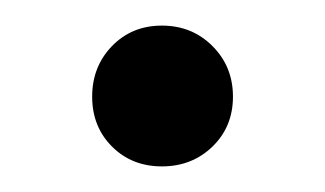

<svg xmlns="http://www.w3.org/2000/svg" viewBox="-20 -122 254 150"><path d="M106.5 8Q83 8 67.5 -7.5Q52 -23 52 -46.5Q52 -70 67.5 -86Q83 -102 106.5 -102Q130 -102 146 -86Q162 -70 162 -46.5Q162 -23 146 -7.5Q130 8 106.5 8Z"/></svg>

Font: Fenix
Style: Regular
Weight: 400
Designer: Fernando Diaz
Foundry: Fernando Diaz
Version: 004.301